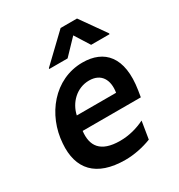

<svg xmlns="http://www.w3.org/2000/svg" viewBox="-183 -890 948 1019"><g transform="rotate(-30 291.0 -380.0)"><path d="M440.3 -769.2H339.8L179.3 -615.8L178.6 -610.8H291.2L378.2 -701.7L435.4 -610.8H547.9L548.7 -615.8ZM348 -552.6C174.4 -552.6 54.3 -400.6 43.3 -232.6C31.6 -81.7 109.7 9.2 289.1 9.2C342.3 9.2 399.9 -2.8 448.9 -22L466.3 -128.9C421.9 -106.9 370 -92.3 315 -92.3C193.5 -92.3 158 -151.6 168 -237.6H524.5L530.9 -277C561.1 -468 480.1 -552.6 348 -552.6ZM422.9 -324.2H182.2C196.7 -393.5 254.3 -452.4 330.6 -452.4C404.5 -452.4 435 -398.4 422.9 -324.2Z"/></g></svg>

Font: TID UI Semi Bold
Style: Italic
Weight: 600
Italic angle: -9.39999°
Designer: The TID Project Authors
Foundry: Bakken & Bæck
Version: Version 1.001;hotconv 1.0.109;makeotfexe 2.5.65596